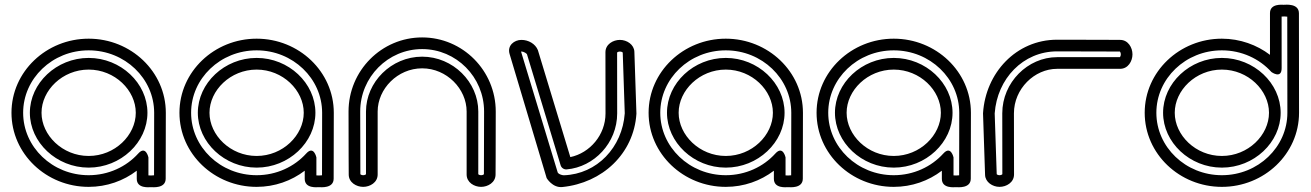

<svg xmlns="http://www.w3.org/2000/svg" viewBox="-20 -776 5618 823"><path d="M690.2 -10.4 690.8 -292.6C690.8 -468.9 541.4 -610.2 360 -610.2C178.6 -610.2 29.2 -468.9 29.2 -292.6C29.2 -116.3 178.6 25 360 25C437.8 25 509.4 -0.9 566.2 -44.3C566.2 -33.6 566.2 -21 566.2 -9.5C566.2 33 619.1 26.3 626.4 26.3C634.8 26.3 690.2 32.8 690.2 -10.4ZM640.3 -24.6C631.7 -23.5 622 -23.6 616.2 -24.2L616.2 -101.2C616.2 -101.2 605.1 -153.9 572.6 -118C521.2 -61.2 445.1 -25 360 -25C204.3 -25 79.2 -145.9 79.2 -292.6C79.2 -439.3 204.3 -560.2 360 -560.2C515.7 -560.2 640.8 -439.3 640.8 -292.6ZM108 -292.6C108 -165.7 222.2 -57.5 360 -57.5C497.8 -57.5 612 -165.7 612 -292.6C612 -419.5 497.8 -527.7 360 -527.7C222.2 -527.7 108 -419.5 108 -292.6ZM158 -292.6C158 -388.7 247.5 -477.7 360 -477.7C472.6 -477.7 562 -388.7 562 -292.6C562 -196.5 472.6 -107.5 360 -107.5C247.5 -107.5 158 -196.5 158 -292.6Z M1410.2 -10.4 1410.8 -292.6C1410.8 -468.9 1261.4 -610.2 1080 -610.2C898.6 -610.2 749.2 -468.9 749.2 -292.6C749.2 -116.3 898.6 25 1080 25C1157.8 25 1229.4 -0.9 1286.2 -44.3C1286.2 -33.6 1286.2 -21 1286.2 -9.5C1286.2 33 1339.1 26.3 1346.4 26.3C1354.8 26.3 1410.2 32.8 1410.2 -10.4ZM1360.3 -24.6C1351.7 -23.5 1342 -23.6 1336.2 -24.2L1336.2 -101.2C1336.2 -101.2 1325.1 -153.9 1292.6 -118C1241.2 -61.2 1165.1 -25 1080 -25C924.3 -25 799.2 -145.9 799.2 -292.6C799.2 -439.3 924.3 -560.2 1080 -560.2C1235.7 -560.2 1360.8 -439.3 1360.8 -292.6ZM828 -292.6C828 -165.7 942.2 -57.5 1080 -57.5C1217.8 -57.5 1332 -165.7 1332 -292.6C1332 -419.5 1217.8 -527.7 1080 -527.7C942.2 -527.7 828 -419.5 828 -292.6ZM878 -292.6C878 -388.7 967.5 -477.7 1080 -477.7C1192.6 -477.7 1282 -388.7 1282 -292.6C1282 -196.5 1192.6 -107.5 1080 -107.5C967.5 -107.5 878 -196.5 878 -292.6Z M2104.2 -27.9C2104.2 -28 2105 -136.4 2105 -298C2105 -473.2 1963.6 -615.6 1789.5 -615.6C1615.4 -615.6 1474 -473.2 1474 -298C1474 -136.4 1474.8 -27.9 1474.8 -27.9C1474.8 6.3 1507.7 25 1536.8 25C1565.9 25 1598.8 6.4 1598.8 -28C1598.8 -28 1598.8 -186.5 1598.8 -298C1598.8 -395.2 1684.3 -483.1 1789.5 -483.1C1894.7 -483.1 1980.2 -395.2 1980.2 -298C1980.2 -186.5 1980.2 -28 1980.2 -28C1980.2 6.4 2013.1 25 2042.2 25C2071.3 25 2104.2 6.3 2104.2 -27.9ZM2054.3 -29C2053.1 -27.8 2048.9 -25 2042.2 -25C2035.3 -25 2031 -28.1 2030.1 -29C2030.2 -43.2 2030.2 -191.8 2030.2 -298C2030.2 -423.8 1922.1 -533.1 1789.5 -533.1C1656.9 -533.1 1548.8 -423.8 1548.8 -298C1548.8 -191.5 1548.8 -41.8 1548.8 -29C1547.7 -27.8 1543.5 -25 1536.8 -25C1529.9 -25 1525.6 -28.1 1524.7 -29C1524.7 -40.5 1524 -145.5 1524 -298C1524 -445.8 1643.3 -565.6 1789.5 -565.6C1935.7 -565.6 2055 -445.8 2055 -298C2055 -145 2054.3 -39.5 2054.3 -29Z M2397.1 -24.7C2388.7 -24.7 2377.8 -29 2373.2 -33.3C2371.7 -34.7 2370.8 -36 2370.7 -36.4L2213.4 -555C2214.8 -555 2214.3 -555 2215 -555C2226.4 -555 2237.4 -546.2 2238.8 -543.6C2245.3 -522.6 2345.4 -191.8 2383.1 -67.5C2386.5 -56.2 2397.8 -48.9 2409.1 -49.9C2526.8 -60 2625.5 -163.7 2625.5 -289.7C2625.5 -402.7 2625.2 -538.1 2625.2 -551C2626.3 -552.3 2630.5 -555 2637.2 -555C2644.1 -555 2648.3 -552 2649.3 -551C2649.6 -539.7 2657.4 -308 2658 -290.2C2647.7 -144.7 2539.2 -29.6 2397.1 -24.7ZM2322.8 -14 2323 -13C2323 -13 2347.9 30 2390.4 25.7C2561.8 8.5 2696.7 -117 2708 -288.1C2708 -288.7 2708 -289.8 2708 -290.6C2708 -291.7 2699.6 -540.7 2699.2 -554.3C2698 -584.8 2667.3 -605 2637.2 -605C2608.1 -605 2575.3 -586.3 2575.2 -552.2C2575.2 -543.6 2575.5 -405.8 2575.5 -289.7C2575.5 -197.5 2508.3 -120.1 2424.7 -102.6C2382.1 -243.3 2288.1 -554.2 2285.6 -561.2C2274.7 -588.3 2245.1 -605 2215 -605C2184.6 -605 2153.4 -581.2 2164.3 -544.7Z M3421.2 -10.4 3421.8 -292.6C3421.8 -468.9 3272.4 -610.2 3091 -610.2C2909.6 -610.2 2760.2 -468.9 2760.2 -292.6C2760.2 -116.3 2909.6 25 3091 25C3168.8 25 3240.4 -0.9 3297.2 -44.3C3297.2 -33.6 3297.2 -21 3297.2 -9.5C3297.2 33 3350.1 26.3 3357.4 26.3C3365.8 26.3 3421.2 32.8 3421.2 -10.4ZM3371.3 -24.6C3362.7 -23.5 3353 -23.6 3347.2 -24.2L3347.2 -101.2C3347.2 -101.2 3336.1 -153.9 3303.6 -118C3252.2 -61.2 3176.1 -25 3091 -25C2935.3 -25 2810.2 -145.9 2810.2 -292.6C2810.2 -439.3 2935.3 -560.2 3091 -560.2C3246.7 -560.2 3371.8 -439.3 3371.8 -292.6ZM2839 -292.6C2839 -165.7 2953.2 -57.5 3091 -57.5C3228.8 -57.5 3343 -165.7 3343 -292.6C3343 -419.5 3228.8 -527.7 3091 -527.7C2953.2 -527.7 2839 -419.5 2839 -292.6ZM2889 -292.6C2889 -388.7 2978.5 -477.7 3091 -477.7C3203.6 -477.7 3293 -388.7 3293 -292.6C3293 -196.5 3203.6 -107.5 3091 -107.5C2978.5 -107.5 2889 -196.5 2889 -292.6Z M4141.2 -10.4 4141.8 -292.6C4141.8 -468.9 3992.4 -610.2 3811 -610.2C3629.6 -610.2 3480.2 -468.9 3480.2 -292.6C3480.2 -116.3 3629.6 25 3811 25C3888.8 25 3960.4 -0.9 4017.2 -44.3C4017.2 -33.6 4017.2 -21 4017.2 -9.5C4017.2 33 4070.1 26.3 4077.4 26.3C4085.8 26.3 4141.2 32.8 4141.2 -10.4ZM4091.3 -24.6C4082.7 -23.5 4073 -23.6 4067.2 -24.2L4067.2 -101.2C4067.2 -101.2 4056.1 -153.9 4023.6 -118C3972.2 -61.2 3896.1 -25 3811 -25C3655.3 -25 3530.2 -145.9 3530.2 -292.6C3530.2 -439.3 3655.3 -560.2 3811 -560.2C3966.7 -560.2 4091.8 -439.3 4091.8 -292.6ZM3559 -292.6C3559 -165.7 3673.2 -57.5 3811 -57.5C3948.8 -57.5 4063 -165.7 4063 -292.6C4063 -419.5 3948.8 -527.7 3811 -527.7C3673.2 -527.7 3559 -419.5 3559 -292.6ZM3609 -292.6C3609 -388.7 3698.5 -477.7 3811 -477.7C3923.6 -477.7 4013 -388.7 4013 -292.6C4013 -196.5 3923.6 -107.5 3811 -107.5C3698.5 -107.5 3609 -196.5 3609 -292.6Z M4276.5 -29.1C4275.4 -27.8 4271.2 -25 4264.5 -25C4257.6 -25 4253.4 -28 4252.4 -29.1C4252.1 -40.4 4244.3 -272 4243.7 -289.9C4254.3 -438.5 4365.1 -555.8 4511.3 -555.8C4664.3 -555.8 4769.8 -555.1 4780.3 -555.1C4781.5 -553.9 4784.3 -549.7 4784.3 -543C4784.3 -536.1 4781.2 -531.8 4780.3 -531C4766.1 -531 4617.5 -531 4511.3 -531C4385.5 -531 4276.2 -422.9 4276.2 -290.3C4276.2 -177.3 4276.5 -42 4276.5 -29.1ZM4326.6 -27.9C4326.5 -36.3 4326.2 -174.3 4326.2 -290.3C4326.2 -395.5 4414.1 -481 4511.3 -481C4622.8 -481 4781.3 -481 4781.3 -481C4815.7 -481 4834.3 -513.9 4834.3 -543C4834.3 -572.1 4815.6 -605 4781.4 -605C4781.4 -605 4672.9 -605.8 4511.3 -605.8C4335.1 -605.8 4205 -463 4193.8 -291.9C4193.7 -291.3 4193.7 -290.2 4193.7 -289.5C4193.8 -288.3 4202.1 -39.3 4202.5 -25.8C4203.7 4.7 4234.4 25 4264.5 25C4293.7 25 4326.4 6.3 4326.6 -27.9Z M5547.8 -718.7C5547.8 -762.6 5491 -755.6 5482.5 -755.5C5475.4 -755.4 5423.7 -761.6 5423.7 -719.7L5423.7 -540.9C5368.2 -583.3 5295.4 -610.2 5217.5 -610.2C5036.1 -610.2 4886.7 -468.9 4886.7 -292.6C4886.7 -116.3 5036.1 25 5217.5 25C5398.9 25 5548.3 -116.3 5548.3 -292.6ZM5497.8 -704.6 5498.3 -292.6C5498.3 -145.9 5373.2 -25 5217.5 -25C5061.8 -25 4936.7 -145.9 4936.7 -292.6C4936.7 -439.3 5061.8 -560.2 5217.5 -560.2C5302.6 -560.2 5378.7 -524 5430.1 -467.2C5430.1 -467.2 5473.7 -435.6 5473.7 -484L5473.6 -705C5481.1 -705.8 5490.8 -705.5 5497.8 -704.6ZM4965.5 -292.6C4965.5 -165.7 5079.7 -57.5 5217.5 -57.5C5355.3 -57.5 5469.5 -165.7 5469.5 -292.6C5469.5 -419.5 5355.3 -527.7 5217.5 -527.7C5079.7 -527.7 4965.5 -419.5 4965.5 -292.6ZM5015.5 -292.6C5015.5 -388.7 5104.9 -477.7 5217.5 -477.7C5330 -477.7 5419.5 -388.7 5419.5 -292.6C5419.5 -196.5 5330 -107.5 5217.5 -107.5C5104.9 -107.5 5015.5 -196.5 5015.5 -292.6Z"/></svg>

Font: Hi.
Style: Regular
Weight: 400
Designer: Mew Too, Robert Jablonski
Foundry: Cannot Into Space Fonts
Version: Version 1.996